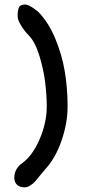

<svg xmlns="http://www.w3.org/2000/svg" viewBox="-20 -743 418 846"><path d="M43 40.5Q43 0.5 78.6 -24.9Q123.5 -57.1 154.8 -130.1Q186 -203.1 186 -273.4Q186 -320.8 179.4 -377Q172.9 -433.1 154.1 -495.4Q135.3 -557.6 107.4 -586.4Q87.4 -606.4 72.5 -631.1Q57.6 -655.8 57.6 -671.4Q57.6 -699.2 64 -711.2Q70.3 -723.1 90.8 -723.1Q103 -723.1 126.5 -707.5Q133.8 -702.6 147.5 -691.9Q192.9 -646 222.9 -574.5Q252.9 -502.9 265.4 -428.5Q277.8 -354 277.8 -273.4Q277.8 -200.2 251 -123Q224.1 -45.9 181.2 0.5Q172.9 9.8 158 28.3Q143.1 46.9 134.8 56.4Q126.5 65.9 113.5 74.2Q100.6 82.5 88.4 82.5Q66.9 82.5 54.9 71Q43 59.6 43 40.5Z"/></svg>

Font: Short Stack
Style: Regular
Weight: 400
Designer: James Grieshaber
Foundry: James Grieshaber
Version: Version 1.002